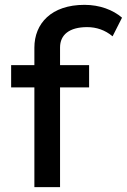

<svg xmlns="http://www.w3.org/2000/svg" viewBox="-20 -773 524 793"><path d="M122 0H228V-412H348V-504H228V-577C228 -629 266 -661 340 -661C378 -661 414 -649 445 -623L484 -700C447 -732 392 -753 329 -753C192 -753 122 -676 122 -576V-504H26V-412H122Z"/></svg>

Font: Finlandica Medium
Style: Regular
Weight: 500
Designer: Niklas Ekholm, Juho Hiilivirta, Jaakko Suomalainen
Foundry: Helsinki Type Studio
Version: Version 2.000;Glyphs 3.2 (3202)